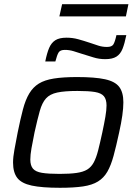

<svg xmlns="http://www.w3.org/2000/svg" viewBox="-20 -884 651 912"><path d="M265 8Q179 8 130.5 -2.5Q82 -13 62 -39Q42 -65 42 -112Q42 -138 48.5 -173Q55 -208 64 -255Q77 -319 89 -364.5Q101 -410 119 -440Q137 -470 164.5 -487Q192 -504 236 -511Q280 -518 346 -518Q431 -518 479 -507.5Q527 -497 546.5 -471Q566 -445 566 -398Q566 -371 561 -335.5Q556 -300 546 -255Q532 -190 519.5 -144Q507 -98 490 -68.5Q473 -39 445.5 -22Q418 -5 374.5 1.5Q331 8 265 8ZM263 -58Q311 -58 343 -62.5Q375 -67 394 -78.5Q413 -90 425 -112Q437 -134 446 -169Q455 -204 466 -255Q475 -297 480.5 -329Q486 -361 486 -383Q486 -412 473.5 -427Q461 -442 431 -447Q401 -452 348 -452Q287 -452 252 -444.5Q217 -437 198.5 -416.5Q180 -396 169 -357Q158 -318 144 -255Q135 -211 129.5 -179.5Q124 -148 124 -126Q124 -98 136.5 -83Q149 -68 179.5 -63Q210 -58 263 -58ZM195 -592Q203 -632 213.5 -656.5Q224 -681 243 -693Q262 -705 296 -705Q325 -705 352 -697.5Q379 -690 406 -681Q427 -674 446.5 -667.5Q466 -661 488 -661Q511 -661 518.5 -673Q526 -685 533 -717H580Q572 -677 562 -652Q552 -627 533 -615Q514 -603 480 -603Q450 -603 423.5 -611.5Q397 -620 370 -628Q349 -635 329 -641Q309 -647 288 -647Q266 -647 258.5 -635Q251 -623 243 -592ZM262 -806 275 -864H590L578 -806Z"/></svg>

Font: Saira SemiExpanded
Style: Italic
Weight: 400
Width: 6
Italic angle: -12°
Designer: Hector Gatti with collaboration of the Omnibus-Type team
Foundry: Omnibus-Type
Version: Version 1.101